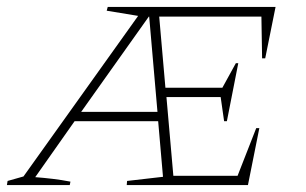

<svg xmlns="http://www.w3.org/2000/svg" viewBox="-39 -536 886 556"><path d="M-19 0 -17 -12 29 -25 361 -490 270 -505 273 -516H759L729 -367H720L718 -488H422L440 -282H605L644 -353H651L618 -185H610L600 -255H443L463 -27H649L703 -165H712L679 0H328L329 -12L433 -24L419 -185H177L63 -23Q89 -21 114 -18Q139 -15 165 -10L163 0ZM196 -212H417L393 -488H392Z"/></svg>

Font: Piazzolla SC Thin
Style: Italic
Weight: 100
Italic angle: -11.3°
Designer: Juan Pablo del Peral
Foundry: Huerta Tipografica
Version: Version 1.330